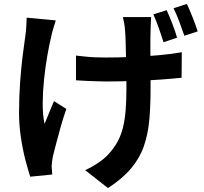

<svg xmlns="http://www.w3.org/2000/svg" viewBox="-20 -862 1040 978"><path d="M750 -775Q749 -758 748 -740.5Q747 -723 747 -706Q746 -692 746 -663.5Q746 -635 746 -599.5Q746 -564 746.5 -527.5Q747 -491 747 -460.5Q747 -430 747 -412Q747 -323 740.5 -251Q734 -179 713 -118Q692 -57 648 -4.5Q604 48 530 96L414 5Q443 -8 476.5 -30Q510 -52 531 -75Q559 -105 577.5 -138Q596 -171 606 -211Q616 -251 620 -300.5Q624 -350 624 -413Q624 -441 623.5 -482Q623 -523 622 -566.5Q621 -610 620 -647.5Q619 -685 617 -706Q616 -724 612.5 -743.5Q609 -763 606 -775ZM367 -579Q392 -576 416.5 -573.5Q441 -571 466.5 -570Q492 -569 519 -569Q583 -569 654 -572Q725 -575 791 -581Q857 -587 906 -596L905 -466Q859 -461 795 -456.5Q731 -452 660 -449.5Q589 -447 522 -447Q500 -447 473.5 -448Q447 -449 419.5 -450Q392 -451 367 -453ZM264 -758Q258 -739 251 -715.5Q244 -692 241 -676Q231 -635 221 -578Q211 -521 204.5 -458.5Q198 -396 197.5 -337Q197 -278 207 -231Q217 -254 230 -287Q243 -320 255 -347L318 -307Q303 -265 290 -219Q277 -173 266.5 -132.5Q256 -92 249 -64Q247 -52 245 -37.5Q243 -23 243 -15Q244 -7 244.5 4.5Q245 16 246 27L134 38Q124 8 110 -45Q96 -98 86.5 -161.5Q77 -225 77 -286Q77 -369 82.5 -444.5Q88 -520 96 -582.5Q104 -645 110 -686Q113 -707 114 -730Q115 -753 116 -772ZM829 -810Q843 -780 858.5 -739.5Q874 -699 882 -670L813 -647Q803 -679 789 -719Q775 -759 761 -789ZM932 -842Q946 -812 962 -771.5Q978 -731 987 -702L919 -680Q908 -712 893.5 -751Q879 -790 864 -820Z"/></svg>

Font: Noto Sans SC
Style: Bold
Weight: 700
Designer: Ryoko NISHIZUKA  (kana, bopomofo & ideographs); Paul D. Hunt (Latin, Greek & Cyrillic); Sandoll Communications , Soo-you
Foundry: Adobe
Version: Version 2.004-H2;hotconv 1.0.118;makeotfexe 2.5.65603